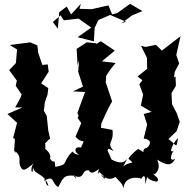

<svg xmlns="http://www.w3.org/2000/svg" viewBox="-20 -939 986 1002"><path d="M256 -824 296 -859 313 -833 390 -842 456 -795 385 -745 470 -723 474 -794 494 -835 555 -861 637 -826 612 -816 670 -859 723 -881 659 -919 592 -871 565 -864 546 -911 458 -891 395 -893 402 -919 351 -864 328 -905 289 -875 282 -789ZM642 -107C638 -111 630 -71 563 -106C557 -115 569 -93 540 -157C556 -148 521 -178 573 -151C532 -198 576 -190 567 -261L507 -272L509 -295C522 -323 534 -352 548 -379L565 -410L532 -509L534 -543L555 -575L583 -610L512 -619L579 -675L506 -724L481 -708L484 -713L433 -718L380 -684L385 -598L393 -625L388 -565L413 -487L360 -462L424 -459L384 -350L390 -334L385 -324L404 -296L374 -226C413 -179 429 -228 403 -169C351 -180 378 -118 410 -135C399 -137 383 -121 358 -148C298 -88 345 -83 269 -68C260 -130 271 -71 241 -110C247 -132 235 -146 212 -166C199 -135 228 -142 212 -211C206 -164 232 -218 242 -213L232 -257L224 -334L209 -361L214 -405L228 -445L232 -479L195 -504L234 -565L229 -603L201 -600L178 -668V-677L175 -702L138 -718L31 -704L69 -681L63 -610L28 -573L68 -518L62 -491L93 -446L85 -425L59 -378H96L19 -344L69 -298L48 -217C65 -222 54 -195 54 -146C54 -163 72 -121 62 -149C97 -112 72 -102 87 -69C101 -45 106 -46 159 -88C129 -62 153 -10 152 -66C160 -25 211 -37 233 30C212 30 221 -32 210 5C266 -30 248 19 284 37C310 -12 314 -27 367 -22C366 -35 392 17 365 -22C427 2 401 -55 444 -50C459 -17 497 -64 497 -54C477 -21 510 -33 487 -49C547 -7 533 13 504 -32C515 -19 549 9 582 -16C631 35 614 20 624 43C631 -21 700 -15 718 -6C724 -21 744 -36 736 24C763 -48 723 0 800 9C819 -14 772 -24 784 -36C776 -17 828 -48 800 -106C866 -64 877 -84 895 -110C860 -92 872 -134 887 -153C855 -131 885 -199 909 -218C899 -156 904 -183 859 -213L902 -255L918 -303L903 -347L878 -395L875 -453L898 -491L896 -540L888 -535L892 -564L915 -608L900 -652L922 -750L825 -675L794 -705L739 -694L716 -700L747 -637L748 -580L698 -540L723 -520L707 -499L727 -445L715 -388L771 -355L730 -344L748 -289L730 -216C769 -212 771 -188 746 -167C707 -160 755 -128 702 -161C698 -163 660 -128 650 -111C691 -75 661 -103 623 -70Z"/></svg>

Font: Asimov Aggro
Style: Medium
Weight: 500
Designer: Google
Version: Version 2.000980; 2014